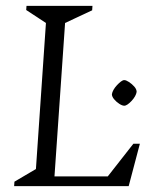

<svg xmlns="http://www.w3.org/2000/svg" viewBox="-20 -632 495 652"><path d="M28 0 29 -15 102 -58 136 -554 69 -598 70 -612H294L293 -597L201 -554L165 -33H346L433 -144H455L417 0ZM402 -273Q395 -273 385 -279.5Q375 -286 367.5 -295Q360 -304 360 -312Q361 -319 365.5 -327Q370 -335 377 -342.5Q384 -350 390.5 -355Q397 -360 402 -360Q408 -360 418 -353.5Q428 -347 436 -338Q444 -329 444 -320Q443 -313 438.5 -305Q434 -297 427 -289.5Q420 -282 413.5 -277.5Q407 -273 402 -273Z"/></svg>

Font: Ancizar Serif Light
Style: Italic
Weight: 300
Italic angle: -4°
Designer: Cesar Puertas, Viviana Monsalve, Julian Moncada, Julian Prieto, Jose Castro, Felipe Aragon, Mariel Hernandez, Sara Alarc
Version: Version 8.100